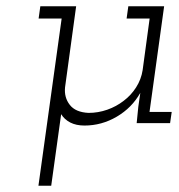

<svg xmlns="http://www.w3.org/2000/svg" viewBox="-20 -395 573 616"><path d="M391.7 -375 386.2 -335.6H460.1L437.6 -169.9Q433 -140.2 416.8 -114.9Q400.7 -89.5 377 -71.7Q353.4 -53.3 324.1 -43Q294.9 -32.8 264 -32.8Q222.3 -34.8 203.9 -58.6Q185.4 -82.3 188.7 -114.8L224.3 -375H109.4L103.9 -335.6H177.8L103.3 201H144.3L176.2 -28.7Q186.6 -11.7 205.5 -1.9Q224.4 7.8 251 7.8Q306.2 7.8 354.7 -20.7Q403.2 -49.2 430.2 -97.2L423.7 -52.2L418.5 0H525.7L530.9 -35.9H459.7L506.6 -375Z"/></svg>

Font: Josefin Slab Thin
Style: Italic
Weight: 100
Italic angle: -12°
Designer: Santiago Orozco
Foundry: Typemade
Version: Version 2.000